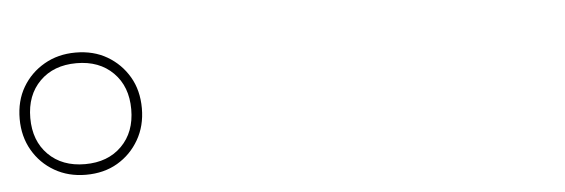

<svg xmlns="http://www.w3.org/2000/svg" viewBox="-30 -920 1060 360"><g transform="rotate(-5 500.0 -740.0)"><path d="M120 -625Q87 -625 61 -640Q35 -655 20 -681Q5 -707 5 -740Q5 -774 20 -799.5Q35 -825 61 -840Q87 -855 120 -855Q154 -855 179.5 -840Q205 -825 220 -799.5Q235 -774 235 -740Q235 -707 220 -681Q205 -655 179.5 -640Q154 -625 120 -625ZM120 -645Q163 -645 189 -671Q215 -697 215 -740Q215 -783 189 -809Q163 -835 120 -835Q77 -835 51 -809Q25 -783 25 -740Q25 -697 51 -671Q77 -645 120 -645Z"/></g></svg>

Font: Murecho Thin Thin
Style: Regular
Weight: 250
Version: Version 1.010